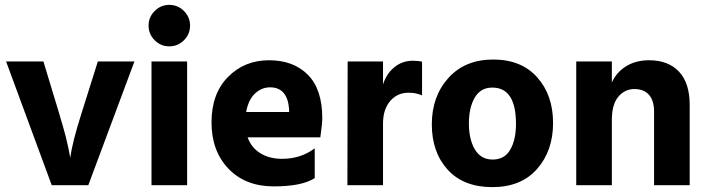

<svg xmlns="http://www.w3.org/2000/svg" viewBox="-20 -759 2902 787"><path d="M342 0H192L5 -507H158Q238 -246 249.5 -199Q261 -152 268 -113Q277 -178 313 -291L381 -507H531Z M734 -714Q759 -689 759 -654Q759 -619 734 -594Q709 -569 674 -569Q639 -569 614 -594Q589 -619 589 -654Q589 -689 614 -714Q639 -739 674 -739Q709 -739 734 -714ZM747 0H601V-507H747Z M1087 -401Q1052 -401 1025 -375.5Q998 -350 989 -300H1165V-312Q1158 -401 1087 -401ZM1270 -29Q1218 5 1102 5Q986 5 916.5 -67.5Q847 -140 847 -257.5Q847 -375 914.5 -443.5Q982 -512 1082.5 -512Q1183 -512 1242 -452.5Q1301 -393 1301 -275Q1301 -252 1293 -196H995Q1010 -154 1047 -131Q1084 -108 1136 -108Q1213 -108 1270 -151Z M1550 0H1404L1405 -507H1550V-413Q1564 -457 1596.5 -483.5Q1629 -510 1672 -510Q1696 -510 1710 -506V-368Q1686 -379 1655 -379Q1608 -379 1579 -344.5Q1550 -310 1550 -253Z M2095 -251Q2095 -400 1998 -400Q1950 -400 1926 -359Q1902 -318 1902 -253Q1902 -188 1926.5 -146.5Q1951 -105 1999.5 -105Q2048 -105 2071.5 -145.5Q2095 -186 2095 -251ZM2001.5 -515Q2117 -515 2182 -442Q2247 -369 2247 -255Q2247 -141 2181.5 -66.5Q2116 8 1998 8Q1880 8 1815 -63.5Q1750 -135 1750 -249.5Q1750 -364 1818 -439.5Q1886 -515 2001.5 -515Z M2807 0H2661V-302Q2661 -347 2640 -370.5Q2619 -394 2580 -394Q2541 -394 2514.5 -362.5Q2488 -331 2488 -268V0H2342V-507H2488V-421Q2507 -463 2546.5 -487.5Q2586 -512 2641 -512Q2719 -512 2763 -465.5Q2807 -419 2807 -329Z"/></svg>

Font: Hind Vadodara
Style: Bold
Weight: 700
Designer: Hitesh Malaviya
Foundry: Indian Type Foundry
Version: Version 0.702;PS 1.0;hotconv 1.0.81;makeotf.lib2.5.63406